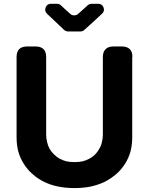

<svg xmlns="http://www.w3.org/2000/svg" viewBox="-20 -959 769 989"><path d="M310.5 -804.7Q288.1 -825.2 221.7 -888.7Q208 -902.3 215.3 -920.9Q222.7 -939.5 242.2 -939.5H273.4Q285.2 -939.5 293.9 -931.6Q309.6 -916 342.8 -886.7Q350.6 -879.9 362.3 -879.9Q374 -879.9 381.8 -886.7L431.6 -931.6Q440.4 -939.5 452.1 -939.5H485.4Q505.9 -939.5 513.2 -920.9Q520.5 -902.3 505.9 -888.7Q456.1 -841.8 414.1 -804.7Q405.3 -796.9 394.5 -796.9H331.1Q319.3 -796.9 310.5 -804.7ZM661.1 -252Q661.1 -212.9 652.3 -178.7Q642.6 -144.5 624 -115.2Q605.5 -85.9 579.1 -62.5Q552.7 -40 519.5 -22.5Q486.3 -6.8 447.3 2Q408.2 9.8 363.3 9.8Q319.3 9.8 280.3 2Q240.2 -5.9 207 -22.5Q172.9 -39.1 147.5 -62.5Q121.1 -85 102.5 -115.2Q84 -144.5 74.2 -178.7Q65.4 -212.9 65.4 -252Q65.4 -389.6 65.4 -665Q65.4 -692.4 79.1 -706.1Q92.8 -719.7 120.1 -719.7Q133.8 -719.7 163.1 -719.7Q189.5 -719.7 204.1 -706.1Q217.8 -692.4 217.8 -665Q217.8 -532.2 217.8 -265.6Q217.8 -245.1 222.7 -226.6Q226.6 -209 235.4 -192.4Q245.1 -175.8 257.8 -164.1Q270.5 -151.4 287.1 -141.6Q303.7 -132.8 322.3 -127.9Q341.8 -124 363.3 -124Q385.7 -124 405.3 -127.9Q423.8 -132.8 440.4 -141.6Q457 -150.4 469.7 -163.1Q482.4 -175.8 491.2 -192.4Q501 -208 504.9 -226.6Q509.8 -245.1 509.8 -265.6Q509.8 -398.4 509.8 -665Q509.8 -691.4 523.4 -705.1Q537.1 -719.7 564.5 -719.7Q578.1 -719.7 607.4 -719.7Q633.8 -719.7 648.4 -706.1Q662.1 -692.4 662.1 -665Q662.1 -665 661.1 -665Q661.1 -561.5 661.1 -459Q661.1 -355.5 661.1 -252Z"/></svg>

Font: DeepSea
Style: Bold
Weight: 700
Designer: Stem
Version: Version 3.019;git-0a5106e0b